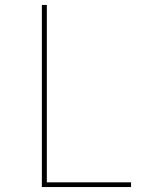

<svg xmlns="http://www.w3.org/2000/svg" viewBox="-20 -755 640 775"><path d="M149 0V-735H169V-19H509V0Z"/></svg>

Font: Iosevka Curly Thin Extended
Style: Regular
Weight: 100
Width: 7
Monospace: yes
Designer: Belleve Invis
Foundry: Belleve Invis
Version: Version 11.1.0; ttfautohint (v1.8.3)